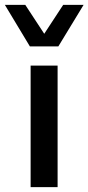

<svg xmlns="http://www.w3.org/2000/svg" viewBox="-56 -770 364 790"><path d="M67 -579 -36 -750H48L126 -631L204 -750H288L184 -579ZM70 0V-500H181V0Z"/></svg>

Font: Orkney Medium
Style: Regular
Weight: 500
Designer: Samuel Oakes and Alfredo Marco Pradil
Foundry: Alfredo Marco Pradil
Version: 1.0; ttfautohint (v1.5)